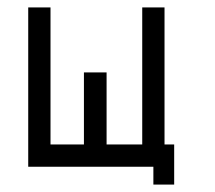

<svg xmlns="http://www.w3.org/2000/svg" viewBox="-20 -497 580 517"><path d="M449 -108V0H393V-48H56V-477H116V-108H206V-302H267V-108H363V-477H423V-108Z"/></svg>

Font: ibm3270
Style: Regular
Weight: 400
Monospace: yes
Version: Version 2.0.3